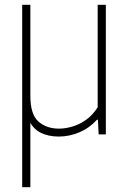

<svg xmlns="http://www.w3.org/2000/svg" viewBox="-20 -560 540 800"><path d="M225 9Q181.5 9 149.5 -7Q117.5 -23 100 -60.2Q82.5 -97.5 82.5 -162V-232.5H106.5V-160.5Q106.5 -83.5 140 -53.8Q173.5 -24 226 -24Q251.5 -24 281 -32.5Q310.5 -41 338.2 -60.5Q366 -80 387 -113V-540H421V0H391L388 -61H384Q352 -26 310.2 -8.5Q268.5 9 225 9ZM72.5 220V-540H106.5V220Z"/></svg>

Font: Encode Sans SC SemiCondensed Thin
Style: Regular
Weight: 250
Width: 4
Designer: Multiple Designers
Foundry: Impallari Type
Version: Version 3.002